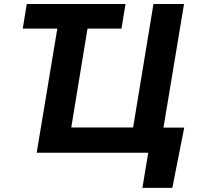

<svg xmlns="http://www.w3.org/2000/svg" viewBox="-20 -747 976 939"><path d="M91.3 -607.2 110.8 -727.3H593.8L574.2 -607.2H408L328.5 -123.6H631L730.5 -727.3H880L779.5 -122.9H881L822.8 171.9H676.5L704.9 0H159.4L260.3 -607.2Z"/></svg>

Font: Inter P
Style: Bold Italic
Weight: 700
Italic angle: 9.39999°
Designer: Rasmus Andersson
Foundry: rsms
Version: Version 3.018;git-588b23468